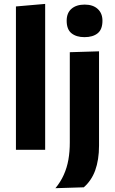

<svg xmlns="http://www.w3.org/2000/svg" viewBox="-20 -766 590 982"><path d="M61.5 0Q61.5 -53.5 61.5 -103.8Q61.5 -154 61.5 -216V-493.5Q61.5 -554.5 61.5 -614.2Q61.5 -674 61.5 -733L211 -746Q211 -687 211 -624.8Q211 -562.5 211 -493.5V-216Q211 -154 211 -103.8Q211 -53.5 211 0ZM263.5 196.5Q290 164.5 306.2 128.2Q322.5 92 329.8 50.8Q337 9.5 337 -37.5V-216V-266Q337 -315.5 337 -354.8Q337 -394 337 -428.8Q337 -463.5 337 -499L486.5 -503.5Q486.5 -467.5 486.5 -432Q486.5 -396.5 486.5 -356.5Q486.5 -316.5 486.5 -266Q486.5 -216.5 486.5 -175.2Q486.5 -134 486.5 -96.8Q486.5 -59.5 486.5 -21.5Q486.5 15.5 481.5 47.2Q476.5 79 466.8 105.8Q457 132.5 442.2 154Q427.5 175.5 408.5 192ZM412 -576Q370.5 -576 345.8 -595.8Q321 -615.5 321 -660Q321 -700 345.8 -721.2Q370.5 -742.5 413 -742.5Q455.5 -742.5 479.8 -720.2Q504 -698 504 -660Q504 -615.5 479.5 -595.8Q455 -576 412 -576Z"/></svg>

Font: Commissioner Thin
Style: Bold
Weight: 700
Version: Version 1.001;gftools[0.9.23]